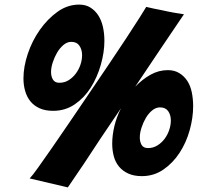

<svg xmlns="http://www.w3.org/2000/svg" viewBox="-20 -786 860 835"><path d="M275 29 109 -10Q120 -21 146 -57.5Q172 -94 207.5 -145Q243 -196 285 -258Q327 -320 370.5 -384Q414 -448 455.5 -509.5Q497 -571 530.5 -622Q564 -673 586.5 -708.5Q609 -744 616 -756Q649 -748 682 -742Q708 -736 736 -731Q764 -726 780 -724Q737 -661 682 -579Q627 -497 568 -409Q599 -441 634.5 -461Q670 -481 710 -481Q738 -481 759 -468.5Q780 -456 794 -435Q808 -414 814 -385Q820 -356 820 -324Q820 -274 805 -220Q790 -166 761 -121.5Q732 -77 690.5 -48.5Q649 -20 597 -20Q563 -20 538.5 -31Q514 -42 498 -61Q482 -80 475 -106Q468 -132 468 -161Q468 -198 477.5 -237.5Q487 -277 506 -315Q459 -246 417.5 -184Q376 -122 345 -74Q308 -19 275 29ZM238 -426Q261 -426 279 -437.5Q297 -449 310 -466.5Q323 -484 330 -505Q337 -526 337 -546Q337 -570 325.5 -587Q314 -604 290 -604Q272 -604 256 -590.5Q240 -577 228.5 -557.5Q217 -538 209.5 -515Q202 -492 202 -473Q202 -453 210.5 -439.5Q219 -426 238 -426ZM211 -304Q177 -304 152.5 -315Q128 -326 112.5 -345Q97 -364 89.5 -390Q82 -416 82 -445Q82 -496 101 -552.5Q120 -609 153.5 -656.5Q187 -704 230.5 -735Q274 -766 324 -766Q353 -766 373.5 -753Q394 -740 407.5 -719Q421 -698 427.5 -669.5Q434 -641 434 -608Q434 -559 418.5 -504.5Q403 -450 375 -405.5Q347 -361 305.5 -332.5Q264 -304 211 -304ZM624 -142Q646 -142 664.5 -153.5Q683 -165 696 -182.5Q709 -200 716 -221Q723 -242 723 -262Q723 -286 711.5 -302.5Q700 -319 676 -319Q658 -319 642 -306Q626 -293 614.5 -273.5Q603 -254 595.5 -231Q588 -208 588 -188Q588 -169 596 -155.5Q604 -142 624 -142Z"/></svg>

Font: Bangers
Style: Regular
Weight: 400
Designer: vernon adams
Foundry: Vernon Adams
Version: Version 2.000